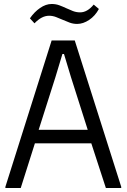

<svg xmlns="http://www.w3.org/2000/svg" viewBox="-20 -943 635 963"><path d="M7 -6 239 -740H355L588 -6V0H511L438 -224H155L84 0H7ZM420 -292 336 -556 301 -672H293L258 -556L174 -292ZM130 -851Q152 -883 181 -903Q210 -923 239 -923Q260 -923 277.5 -916.5Q295 -910 312 -902Q329 -894 346 -887.5Q363 -881 382 -881Q418 -881 450 -920L476 -898Q457 -863 427 -843Q397 -823 367 -823Q347 -823 329.5 -829.5Q312 -836 295 -843.5Q278 -851 261 -857.5Q244 -864 226 -864Q189 -864 153 -826Z"/></svg>

Font: Encode Sans Condensed
Style: Regular
Weight: 400
Designer: Pablo Impallari, Andres Torresi
Foundry: Pablo Impallari, Andres Torresi
Version: Version 1.000; ttfautohint (v1.00) -l 8 -r 50 -G 200 -x 14 -